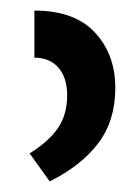

<svg xmlns="http://www.w3.org/2000/svg" viewBox="-20 -780 258 363"><path d="M45 -760Q121 -760 159.5 -718.5Q198 -677 198 -614Q198 -552 166 -509.5Q134 -467 74 -437L36 -490Q73 -513 90 -538.5Q107 -564 107 -600Q107 -633 90.5 -652Q74 -671 45 -671Z"/></svg>

Font: Noto Sans Armenian Medium
Style: Regular
Weight: 500
Designer: Monotype Design Team
Foundry: Monotype Imaging Inc.
Version: Version 2.007